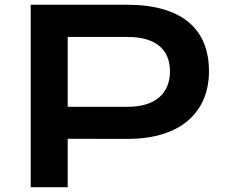

<svg xmlns="http://www.w3.org/2000/svg" viewBox="-20 -783 955 803"><path d="M108.4 0H263.2V-202.6L511.7 -202.1C746.1 -201.7 854 -322.8 854 -484.9C854 -658.7 744.6 -763.2 510.7 -763.2H108.4ZM263.2 -336.4V-628.4H514.6C631.8 -628.4 690.9 -575.2 690.9 -484.9C690.9 -394.5 631.8 -336.4 514.6 -336.4Z"/></svg>

Font: Krona One
Style: Regular
Weight: 400
Designer: Yvonne Schüttler
Foundry: Yvonne Schüttler
Version: Version 1.002